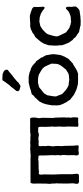

<svg xmlns="http://www.w3.org/2000/svg" viewBox="452 -1160 719 1664"><g transform="rotate(-90 812.0 -328.5)"><path d="M236 -424H258Q293 -424 298 -422Q307 -425 324.5 -425Q342 -425 350 -427Q384 -423 407 -427Q413 -425 457 -425Q459 -425 467 -424Q475 -423 479 -424Q480 -424 501 -427Q512 -428 541 -427.5Q570 -427 582 -427Q613 -429 621 -425Q630 -395 619 -353Q622 -336 622.5 -317Q623 -298 622 -271.5Q621 -245 621 -233Q621 -229 622.5 -220Q624 -211 624 -206Q625 -191 625.5 -161.5Q626 -132 626 -123Q626 -121 625 -118.5Q624 -116 624 -115Q624 -111 625 -103.5Q626 -96 625.5 -90.5Q625 -85 623 -80Q625 -75 625 -66.5Q625 -58 627 -53Q627 -16 623 -11H585Q582 -11 574 -10Q566 -9 562.5 -9Q559 -9 553.5 -10Q548 -11 545 -14Q545 -25 546 -52.5Q547 -80 547 -93Q547 -100 546 -114Q545 -128 545 -135Q545 -142 546 -156Q547 -170 547 -178Q547 -184 546 -197Q545 -210 545 -217Q545 -220 546 -225.5Q547 -231 547 -233Q547 -238 546 -248.5Q545 -259 545 -265Q545 -270 544.5 -280Q544 -290 544 -295Q544 -298 544.5 -324.5Q545 -351 542 -354Q537 -357 530 -357.5Q523 -358 516.5 -357.5Q510 -357 501 -358Q498 -357 490.5 -354.5Q483 -352 479 -351Q475 -351 463 -353L446 -356Q443 -355 433 -355Q423 -355 419 -353Q386 -356 381 -353Q377 -349 376.5 -343Q376 -337 377 -327.5Q378 -318 378 -315Q378 -311 377.5 -304.5Q377 -298 377 -295Q377 -291 378.5 -283.5Q380 -276 380 -272Q380 -264 378 -254Q378 -246 375 -238Q381 -188 377 -153Q380 -133 380 -96Q380 -59 381 -49Q386 -16 383 -9Q373 -4 342 -9Q337 -9 328.5 -7Q320 -5 315.5 -5Q311 -5 303 -8Q292 -18 299 -45Q300 -50 299 -70Q298 -90 298 -94Q298 -101 299.5 -116.5Q301 -132 300.5 -143.5Q300 -155 296 -165Q299 -171 299.5 -177.5Q300 -184 299 -194.5Q298 -205 298 -209Q298 -214 298.5 -223Q299 -232 299 -236Q299 -247 297.5 -274Q296 -301 296 -313Q298 -345 293 -354Q289 -356 279 -355.5Q269 -355 266 -358Q249 -353 212.5 -354Q176 -355 158 -351Q154 -351 146 -352Q138 -353 135 -351Q127 -343 132 -307Q132 -297 131.5 -272.5Q131 -248 131 -236Q131 -224 131.5 -209.5Q132 -195 133 -177.5Q134 -160 134 -150V-61Q134 -56 136 -44Q138 -32 137.5 -23.5Q137 -15 134 -8Q126 -3 104 -4Q82 -5 71 -3Q63 -3 52 -12Q48 -28 55 -55Q53 -70 53 -98Q53 -126 53 -132Q53 -194 55 -202Q53 -203 53 -217Q53 -231 53 -233Q53 -234 50 -258Q50 -262 51 -272Q52 -282 52 -287V-315Q52 -321 53 -339Q54 -357 53 -367Q53 -371 52.5 -382Q52 -393 52 -398.5Q52 -404 54 -411.5Q56 -419 60 -424Z M1039 -636Q1041 -629 1038.5 -624Q1036 -619 1027 -613Q1018 -607 1017 -606Q1014 -601 1004.5 -594.5Q995 -588 992 -583Q985 -580 976.5 -572.5Q968 -565 963 -562Q959 -557 949.5 -550Q940 -543 937 -540Q935 -539 934 -537Q933 -535 931.5 -532.5Q930 -530 929 -529Q923 -528 914.5 -520.5Q906 -513 900 -512Q896 -511 891 -512Q886 -513 880 -515Q874 -517 870 -518Q854 -521 853 -537Q852 -543 857.5 -548Q863 -553 863 -557Q871 -564 882.5 -580.5Q894 -597 902 -603L912 -616Q922 -628 926 -636Q931 -639 937.5 -651.5Q944 -664 951 -668Q958 -669 977 -667.5Q996 -666 1001 -666Q1015 -659 1027 -655Q1028 -653 1033.5 -647.5Q1039 -642 1039 -636ZM928 -440H980Q993 -436 1017 -432Q1018 -429 1024.5 -428Q1031 -427 1032 -425Q1034 -425 1039.5 -422.5Q1045 -420 1050 -421Q1052 -418 1069 -410Q1073 -408 1079.5 -402Q1086 -396 1089 -394Q1091 -392 1095 -388Q1099 -384 1102 -381Q1103 -380 1107 -378.5Q1111 -377 1113 -375Q1115 -371 1120.5 -364Q1126 -357 1128 -353Q1131 -350 1136 -342.5Q1141 -335 1144 -332L1147 -320Q1148 -318 1150.5 -315Q1153 -312 1154 -310Q1159 -298 1165 -290Q1165 -279 1169 -262Q1173 -245 1173 -236Q1174 -237 1174 -235Q1175 -221 1171 -197Q1170 -192 1169 -179.5Q1168 -167 1166 -162L1151 -126Q1137 -104 1132 -93Q1119 -84 1113 -75Q1101 -66 1094 -58Q1080 -52 1064 -41Q1054 -38 1050 -31Q1037 -27 1035 -23Q1032 -23 1005 -12Q925 -10 901 -16L897 -19H890Q873 -22 842 -38Q828 -44 823 -47Q818 -50 777 -83Q775 -90 767 -100.5Q759 -111 758 -113L747 -135Q747 -136 746 -137Q745 -138 744 -140L733 -168L730 -192Q729 -200 730.5 -214Q732 -228 730 -233Q731 -238 733.5 -254.5Q736 -271 738 -279Q739 -286 741 -293Q743 -300 746 -307.5Q749 -315 750 -320Q751 -324 755.5 -330.5Q760 -337 761 -343Q773 -355 777 -362Q791 -372 794 -380Q796 -384 804 -389Q812 -394 813 -395Q815 -397 820 -404.5Q825 -412 829 -414Q857 -422 862 -422Q870 -426 881 -429Q892 -432 906.5 -435Q921 -438 928 -440ZM925 -359 889 -350Q878 -342 859 -326.5Q840 -311 835 -307Q833 -302 818 -279Q806 -218 808 -202Q812 -194 818 -178Q825 -156 827 -153Q832 -145 844.5 -135Q857 -125 860 -121Q863 -117 870 -113.5Q877 -110 879 -107Q883 -104 901 -96Q903 -96 903 -94Q912 -93 929 -91.5Q946 -90 955 -88Q962 -91 991 -91Q999 -96 1009 -96Q1016 -103 1040 -116Q1044 -122 1053.5 -133Q1063 -144 1068.5 -151Q1074 -158 1080 -169Q1086 -180 1089 -192Q1091 -201 1091 -219Q1091 -237 1092 -244Q1092 -246 1091 -246L1090 -248Q1090 -249 1089 -249Q1083 -266 1064 -304Q1056 -309 1053 -317Q1044 -322 1028 -334Q1023 -336 1013.5 -342Q1004 -348 1001 -350Q976 -361 925 -359Z M1251 -154V-173Q1248 -194 1248 -198Q1248 -209 1248.5 -220Q1249 -231 1250 -244Q1251 -257 1251 -265Q1252 -268 1254.5 -277Q1257 -286 1259 -290Q1262 -294 1267 -313Q1276 -321 1279 -332L1294 -350Q1298 -356 1308.5 -367Q1319 -378 1323 -383Q1345 -391 1357 -405Q1380 -414 1385 -419Q1394 -421 1413 -427Q1433 -425 1464 -428Q1495 -431 1513 -429Q1518 -426 1531.5 -423Q1545 -420 1550 -416Q1574 -411 1582 -397Q1582 -393 1584 -392Q1581 -364 1584 -332Q1584 -330 1585 -322.5Q1586 -315 1585 -310.5Q1584 -306 1580 -302Q1570 -301 1561.5 -310Q1553 -319 1549 -320Q1545 -324 1534 -329Q1523 -334 1519 -337Q1513 -337 1491 -345Q1475 -344 1461 -348L1418 -339Q1414 -338 1409 -333.5Q1404 -329 1401 -328Q1399 -327 1393 -323.5Q1387 -320 1385 -317Q1380 -313 1371 -303.5Q1362 -294 1357 -290Q1356 -288 1346 -272Q1328 -218 1328 -194Q1332 -175 1363 -116Q1369 -110 1383.5 -100.5Q1398 -91 1404 -86Q1415 -85 1429 -77Q1440 -78 1454 -72Q1478 -76 1494 -75Q1530 -83 1550 -99Q1553 -101 1557.5 -106.5Q1562 -112 1566.5 -115Q1571 -118 1577 -118Q1583 -112 1584.5 -101.5Q1586 -91 1584.5 -80.5Q1583 -70 1585 -58Q1587 -54 1587 -44.5Q1587 -35 1587 -33Q1586 -27 1580 -22Q1574 -17 1573 -14Q1557 -1 1555 0Q1547 2 1529 4Q1511 6 1503 8Q1461 10 1457 11Q1451 11 1441 10Q1431 9 1424 10Q1422 10 1417.5 8Q1413 6 1410 5Q1408 4 1405 4.5Q1402 5 1401 5Q1400 5 1398 4L1396 2L1366 -3Q1359 -10 1343.5 -19.5Q1328 -29 1323 -33Q1309 -54 1298 -58Q1296 -62 1283 -79Q1270 -96 1267 -109Q1266 -113 1263 -119Q1260 -125 1259 -127Q1258 -130 1256.5 -136.5Q1255 -143 1253 -146Q1253 -150 1251 -154Z"/></g></svg>

Font: FuturaRenner
Style: Regular
Weight: 400
Designer: Bastien Sozeau
Foundry: NBR — Bastien Sozeau
Version: Version 2.001;PS 002.001;hotconv 1.0.88;makeotf.lib2.5.64775